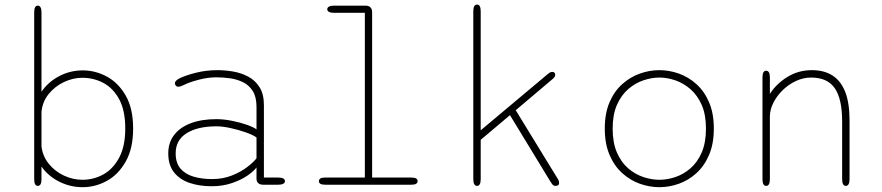

<svg xmlns="http://www.w3.org/2000/svg" viewBox="-20 -786 3754 817"><path d="M141 5Q125.5 5 125.5 -24V-733.5Q125.5 -762 141 -762Q148.5 -762 152.5 -754.8Q156.5 -747.5 156.5 -733.5V-395.5Q184 -436.5 231 -461.5Q278 -486.5 332 -486.5Q386 -486.5 435 -460Q484 -433.5 515.2 -378.8Q546.5 -324 546.5 -239Q546.5 -154.5 515.2 -99Q484 -43.5 435 -16.5Q386 10.5 332 10.5Q278 10.5 231 -13.5Q184 -37.5 156.5 -77.5V-24Q156.5 5 141 5ZM156.5 -163.5Q161.5 -121 187.8 -88.8Q214 -56.5 252.2 -38.8Q290.5 -21 330.5 -21Q379 -21 420.5 -44.2Q462 -67.5 487.5 -116Q513 -164.5 513 -239Q513 -315.5 487.5 -363Q462 -410.5 420.5 -432.8Q379 -455 330.5 -455Q290.5 -455 252 -436.8Q213.5 -418.5 187 -385.8Q160.5 -353 156.5 -309.5Z M1100 0Q1086 0 1078.8 -6.8Q1071.5 -13.5 1071.5 -26V-73.5Q1060 -57.5 1032.8 -38.8Q1005.5 -20 966.5 -6.8Q927.5 6.5 880.5 6.5Q827.5 6.5 785.8 -8Q744 -22.5 720 -53.2Q696 -84 696 -133.5Q696 -179 720.8 -211.5Q745.5 -244 791.5 -261.5Q837.5 -279 900.5 -279Q932 -279 967 -272Q1002 -265 1030.5 -255Q1059 -245 1071.5 -235.5V-331Q1071.5 -373.5 1055.5 -398.8Q1039.5 -424 1013.5 -436.5Q987.5 -449 957.8 -453Q928 -457 900 -457Q865 -457 824.8 -446.5Q784.5 -436 760.5 -423.5Q754.5 -420.5 749 -418.8Q743.5 -417 739.5 -417Q732 -417 728 -421.8Q724 -426.5 724 -431.5Q724 -437 729 -442.2Q734 -447.5 743.5 -452.5Q770 -465.5 813.8 -476.5Q857.5 -487.5 906.5 -487.5Q938.5 -487.5 972.8 -481.5Q1007 -475.5 1036.5 -459.8Q1066 -444 1084.5 -414.8Q1103 -385.5 1103 -339V-30.5H1164Q1178 -30.5 1185.2 -26.5Q1192.5 -22.5 1192.5 -15Q1192.5 -8 1185.2 -4Q1178 0 1164 0ZM1071.5 -201Q1057.5 -211.5 1026.5 -222.5Q995.5 -233.5 961.2 -241Q927 -248.5 901.5 -248.5Q821 -248.5 774.2 -219.2Q727.5 -190 727.5 -133.5Q727.5 -92 748.5 -68Q769.5 -44 804.8 -34Q840 -24 882.5 -24Q929 -24 967.5 -39.5Q1006 -55 1033 -76Q1060 -97 1071.5 -112.5Z M1363.5 0Q1349.5 0 1343.2 -4Q1337 -8 1337 -15Q1337 -22.5 1343.2 -26.5Q1349.5 -30.5 1363.5 -30.5H1532.5V-731.5H1401Q1387 -731.5 1379.8 -735.5Q1372.5 -739.5 1372.5 -746.5Q1372.5 -753.5 1379.8 -757.8Q1387 -762 1401 -762H1535Q1549 -762 1556.2 -754.8Q1563.5 -747.5 1563.5 -733.5V-30.5H1730.5Q1744.5 -30.5 1750.8 -26.5Q1757 -22.5 1757 -15Q1757 -8 1750.8 -4Q1744.5 0 1730.5 0Z M2010 5Q1994 5 1994 -24V-738Q1994 -766.5 2010 -766.5Q2025.5 -766.5 2025.5 -738V-231.5L2311 -471Q2315.5 -475 2320 -477.5Q2324.5 -480 2331 -480Q2336.5 -480 2339.5 -476.5Q2342.5 -473 2342.5 -468.5Q2342.5 -463.5 2340.5 -459.5Q2338.5 -455.5 2330 -448.5L2174.5 -317L2352.5 -26.5Q2356 -21.5 2357.5 -16.8Q2359 -12 2359 -8Q2359 0 2354.2 2.5Q2349.5 5 2344 5Q2336 5 2331.5 -0.2Q2327 -5.5 2320.5 -16L2150 -296L2025.5 -191V-24Q2025.5 5 2010 5Z M2786 10.5Q2744 10.5 2703 -4Q2662 -18.5 2628 -49Q2594 -79.5 2573.8 -126.8Q2553.5 -174 2553.5 -239Q2553.5 -304 2573.8 -351Q2594 -398 2628 -428.2Q2662 -458.5 2703 -473Q2744 -487.5 2786 -487.5Q2827.5 -487.5 2868.5 -473Q2909.5 -458.5 2943.2 -428.2Q2977 -398 2997.2 -351Q3017.5 -304 3017.5 -239Q3017.5 -174 2997.2 -126.8Q2977 -79.5 2943.2 -49Q2909.5 -18.5 2868.5 -4Q2827.5 10.5 2786 10.5ZM2786 -21Q2819 -21 2853.5 -32.5Q2888 -44 2917.8 -69.5Q2947.5 -95 2965.8 -136.8Q2984 -178.5 2984 -239Q2984 -298.5 2965.8 -339.8Q2947.5 -381 2917.8 -406.8Q2888 -432.5 2853.5 -444.2Q2819 -456 2786 -456Q2753 -456 2718 -444.2Q2683 -432.5 2653.2 -406.8Q2623.5 -381 2605.2 -339.8Q2587 -298.5 2587 -239Q2587 -178.5 2605.2 -136.8Q2623.5 -95 2653.2 -69.5Q2683 -44 2718 -32.5Q2753 -21 2786 -21Z M3579.5 5Q3563.5 5 3563.5 -24V-269Q3563.5 -365 3532.2 -410.5Q3501 -456 3431 -456Q3398.5 -456 3367.2 -441.5Q3336 -427 3311 -402.8Q3286 -378.5 3271 -349Q3256 -319.5 3256 -290V-24Q3256 5 3240 5Q3224.5 5 3224.5 -24V-456.5Q3224.5 -485 3240 -485Q3256 -485 3256 -456.5V-386.5Q3283 -429 3330 -458.2Q3377 -487.5 3434.5 -487.5Q3487.5 -487.5 3523.2 -464.2Q3559 -441 3577 -393.8Q3595 -346.5 3595 -274V-24Q3595 -10 3591 -2.5Q3587 5 3579.5 5Z"/></svg>

Font: Sono ExtraLight
Style: Regular
Weight: 200
Designer: Tyler Finck
Foundry: Tyler Finck
Version: Version 2.112